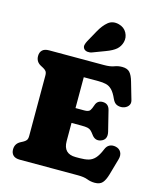

<svg xmlns="http://www.w3.org/2000/svg" viewBox="-140 -1070 988 1187"><g transform="rotate(15 353.5 -476.5)"><path d="M40 -649Q40 -672.5 54 -686.2Q68 -700 97.5 -700H448.5Q488.5 -700 511.5 -709Q534.5 -718 560.5 -718Q593.5 -718 609.5 -700.5Q625.5 -683 636.5 -644L668.5 -533.5Q674.5 -512.5 661.8 -497Q649 -481.5 626.5 -477.5Q608.5 -474.5 590.8 -481.2Q573 -488 561.5 -513.5Q545 -551 527.5 -568.2Q510 -585.5 489.2 -590.2Q468.5 -595 441.5 -595H347V-397.5H403Q430.5 -397.5 439 -409Q447.5 -420.5 455 -444Q465.5 -477.5 500 -477.5Q538 -477.5 547.5 -438L579.5 -309Q591.5 -258.5 549.5 -244.5Q514.5 -232.5 490.5 -267Q480 -281.5 471.2 -289.2Q462.5 -297 448.8 -299.8Q435 -302.5 409.5 -302.5H347V-186Q347 -105 426 -105H451.5Q484.5 -105 508 -111.2Q531.5 -117.5 549.5 -137Q567.5 -156.5 583.5 -195.5Q592.5 -219 609.8 -227.5Q627 -236 648.5 -231.5Q672.5 -226.5 683.2 -207.5Q694 -188.5 686.5 -161.5L656.5 -56Q645.5 -18 629.5 0Q613.5 18 580.5 18Q554.5 18 531.5 9Q508.5 0 468.5 0H97.5Q68 0 54 -13.8Q40 -27.5 40 -51Q40 -88 73 -105.5L89 -114Q100.5 -120 107.8 -128.8Q115 -137.5 115 -157V-543Q115 -562.5 107.8 -571.2Q100.5 -580 89 -586L73 -594.5Q40 -612 40 -649ZM350.5 -889Q374 -931.5 402.5 -954.8Q431 -978 472 -967.5Q507.5 -958 523 -928.8Q538.5 -899.5 530.5 -869Q522.5 -839.5 501.2 -821Q480 -802.5 437 -786.5L357.5 -756.5Q343.5 -751 328.5 -752.8Q313.5 -754.5 305 -764.5Q296.5 -776 299.5 -789Q302.5 -802 310 -816Z"/></g></svg>

Font: Fraunces 9pt S100 Black
Style: Regular
Weight: 900
Version: Version 1.000; ttfautohint (v1.8.3)